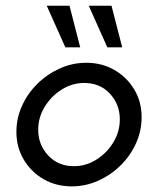

<svg xmlns="http://www.w3.org/2000/svg" viewBox="-20 -645 554 673"><path d="M231.2 8.3Q177.1 8.3 133.3 -16.7Q89.6 -41.7 63.5 -85.1Q37.5 -128.5 37.5 -182.6Q37.5 -230.6 57.3 -274.3Q77.1 -318.1 111.5 -351.7Q145.8 -385.4 189.9 -405.2Q234 -425 282.6 -425Q336.8 -425 380.6 -400Q424.3 -375 450.3 -331.9Q476.4 -288.9 476.4 -234Q476.4 -186.1 456.6 -142.4Q436.8 -98.6 402.4 -64.9Q368.1 -31.2 324 -11.5Q279.9 8.3 231.2 8.3ZM238.9 -62.5Q281.2 -62.5 317.7 -85.4Q354.2 -108.3 377.1 -145.8Q400 -183.3 400 -226.4Q400 -279.2 365.3 -316.7Q330.6 -354.2 275 -354.2Q233.3 -354.2 196.5 -331.2Q159.7 -308.3 136.8 -270.8Q113.9 -233.3 113.9 -190.3Q113.9 -137.5 149 -100Q184 -62.5 238.9 -62.5ZM356.2 -479.2 291 -625H370.8L408.3 -479.2ZM209 -479.2 143.8 -625H223.6L261.1 -479.2Z"/></svg>

Font: Afacad
Style: Italic
Weight: 400
Italic angle: -14°
Designer: Kristian Moeller
Foundry: Dicotype
Version: Version 1.000